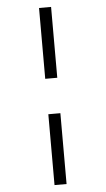

<svg xmlns="http://www.w3.org/2000/svg" viewBox="-64 -800 595 1080"><g transform="rotate(-5 233.0 -260.0)"><path d="M199 -360V-760H267V-360ZM199 240V-160H267V240Z"/></g></svg>

Font: Noto Serif ExtraCondensed Black
Style: Regular
Weight: 900
Width: 2
Designer: Monotype Design Team
Foundry: Monotype Imaging Inc.
Version: Version 2.015; ttfautohint (v1.8.4.7-5d5b)